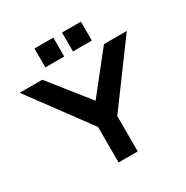

<svg xmlns="http://www.w3.org/2000/svg" viewBox="-207 -1091 1218 1259"><g transform="rotate(-30 402.5 -461.5)"><path d="M330 0V-269L-3 -720H168L402 -426L635 -720H808L475 -268V0ZM435 -780V-923H578V-780ZM226 -780V-923H369V-780Z"/></g></svg>

Font: Orbitron ExtraBold
Style: Regular
Weight: 800
Designer: Matt McInerney
Foundry: The League of Moveable Type
Version: Version 2.001